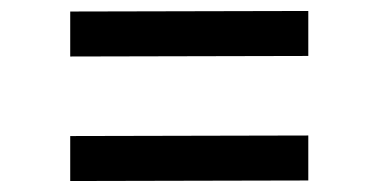

<svg xmlns="http://www.w3.org/2000/svg" viewBox="-20 -525 690 350"><path d="M108 -195V-277L542 -278V-196ZM108 -422V-504L542 -505V-423Z"/></svg>

Font: REM Medium
Style: Regular
Weight: 400
Version: Version 1.005;gftools[0.9.28]